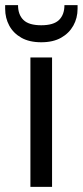

<svg xmlns="http://www.w3.org/2000/svg" viewBox="-49 -725 321 745"><path d="M69 0V-502H153V0ZM111 -561Q65 -561 34 -578.5Q3 -596 -13 -625.5Q-29 -655 -29 -691V-705H21Q21 -668 42 -647.5Q63 -627 111 -627Q159 -627 180 -647.5Q201 -668 201 -705H252V-691Q252 -655 235.5 -625.5Q219 -596 188 -578.5Q157 -561 111 -561Z"/></svg>

Font: DM Sans 16pt
Style: Regular
Weight: 400
Version: Version 4.004;gftools[0.9.30]